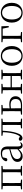

<svg xmlns="http://www.w3.org/2000/svg" viewBox="2066 -2632 580 4753"><g transform="rotate(-90 2356.5 -256.0)"><path d="M45 -485 128 -476 130 -285V-227L128 -35L45 -27V0H287V-27L203 -36L201 -227V-285L203 -480H468L470 -285V-227L468 -35L385 -27V0H626V-27L542 -36L540 -227V-285L542 -475L625 -485V-512H45Z M1127 13C1162 13 1191 -2 1211 -33L1196 -49C1180 -32 1168 -26 1151 -26C1122 -26 1107 -45 1107 -111V-354C1107 -476 1051 -526 939 -526C832 -526 760 -479 739 -398C743 -377 757 -365 779 -365C802 -365 817 -376 822 -407L838 -478C867 -490 895 -495 922 -495C1002 -495 1038 -466 1038 -354V-316C993 -305 944 -292 900 -279C772 -241 725 -190 725 -114C725 -31 785 14 862 14C934 14 979 -18 1040 -83C1047 -23 1074 13 1127 13ZM1038 -115C972 -52 934 -32 892 -32C834 -32 796 -64 796 -126C796 -179 828 -221 914 -253C951 -266 995 -279 1038 -291Z M1637 0H1795V-27L1712 -36C1711 -91 1710 -173 1710 -227V-285C1710 -338 1711 -420 1712 -476L1795 -485V-512H1372V-485L1460 -474C1455 -344 1438 -233 1407 -146C1390 -100 1373 -72 1347 -52C1328 -71 1312 -81 1292 -81C1270 -81 1256 -71 1247 -51C1247 -13 1274 10 1311 10C1364 10 1410 -31 1442 -135C1472 -226 1490 -345 1496 -482H1638L1640 -285V-227L1638 -35L1555 -27V0Z M1896 0H2137C2289 0 2350 -71 2350 -161C2350 -248 2293 -316 2153 -316C2119 -316 2085 -313 2051 -307L2053 -476L2135 -485V-512H1896V-485L1979 -476L1981 -285V-227L1979 -36L1896 -27ZM2051 -277C2079 -281 2106 -284 2134 -284C2235 -284 2281 -243 2281 -158C2281 -69 2228 -29 2120 -29H2053C2052 -84 2051 -170 2051 -227Z M2767 -485 2850 -476C2851 -422 2852 -343 2852 -284H2572L2574 -476L2657 -485V-512H2416V-485L2499 -476L2501 -285V-227L2499 -35L2416 -27V0H2657V-27L2574 -36C2573 -91 2572 -176 2572 -254H2852C2852 -176 2851 -91 2850 -35L2767 -27V0H3007V-27L2924 -36L2922 -227V-285L2924 -476L3007 -485V-512H2767Z M3347 14C3474 14 3593 -74 3593 -255C3593 -435 3472 -526 3347 -526C3223 -526 3103 -435 3103 -255C3103 -75 3221 14 3347 14ZM3347 -16C3244 -16 3180 -101 3180 -254C3180 -407 3244 -495 3347 -495C3450 -495 3515 -407 3515 -254C3515 -101 3450 -16 3347 -16Z M3688 -485 3771 -476 3773 -277V-227L3771 -36L3688 -27V0H3938V-27L3846 -36L3844 -227V-277L3846 -480H4024L4055 -331H4089L4082 -512H3688Z M4417 14C4544 14 4663 -74 4663 -255C4663 -435 4542 -526 4417 -526C4293 -526 4173 -435 4173 -255C4173 -75 4291 14 4417 14ZM4417 -16C4314 -16 4250 -101 4250 -254C4250 -407 4314 -495 4417 -495C4520 -495 4585 -407 4585 -254C4585 -101 4520 -16 4417 -16Z"/></g></svg>

Font: Noto Serif CJK TC Light
Style: Regular
Weight: 300
Designer: Ryoko NISHIZUKA 西塚涼子 (kana & ideographs); Frank Grießhammer (Latin, Greek & Cyrillic); Wenlong ZHANG 张文龙 (bopomofo); San
Foundry: Adobe
Version: Version 2.001;hotconv 1.1.0;makeotfexe 2.6.0